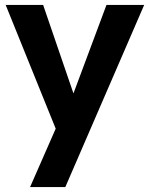

<svg xmlns="http://www.w3.org/2000/svg" viewBox="-20 -574 608 779"><path d="M102 185 206 -52 3 -554H155L278 -195L412 -554H565L245 185Z"/></svg>

Font: Involve
Style: Bold
Weight: 700
Designer: Stefan Peev
Foundry: Context Ltd.
Version: Version 1.001